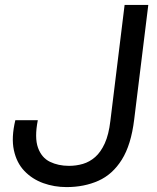

<svg xmlns="http://www.w3.org/2000/svg" viewBox="-20 -747 640 782"><path d="M251 15Q201 15 156 -1.2Q111 -17.5 79.2 -50.8Q47.5 -84 36.5 -135.5Q25.5 -187 42.5 -257.5H134Q120 -186 134.8 -145.2Q149.5 -104.5 183.5 -88Q217.5 -71.5 261 -71.5Q290.5 -71.5 317.8 -79.5Q345 -87.5 367.8 -107.5Q390.5 -127.5 406.8 -163.2Q423 -199 429.5 -254.5L487.5 -727H584L526.5 -260Q514 -157 476.2 -96.8Q438.5 -36.5 380.8 -10.8Q323 15 251 15Z"/></svg>

Font: Spline Sans Mono
Style: Italic
Weight: 400
Italic angle: -4°
Monospace: yes
Designer: Eben Sorkin, Mirko Velimirovic
Foundry: Sorkin Type
Version: Version 1.004